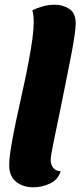

<svg xmlns="http://www.w3.org/2000/svg" viewBox="-20 -774 341 814"><path d="M122 20Q77 20 48 -3.5Q19 -27 19 -74Q19 -104 28 -157Q37 -210 50.5 -273Q64 -336 78 -398.5Q92 -461 101 -511Q112 -568 117.5 -610Q123 -652 123 -681Q123 -696 121.5 -708.5Q120 -721 117 -730Q136 -740 161.5 -747Q187 -754 212 -754Q246 -754 273.5 -736.5Q301 -719 301 -674Q301 -659 296.5 -626.5Q292 -594 284 -551.5Q276 -509 267 -465Q247 -364 233.5 -298.5Q220 -233 212 -195Q204 -157 200.5 -137.5Q197 -118 196 -110Q195 -102 195 -96Q195 -77 205 -63Q215 -49 237 -48Q227 -13 193 3.5Q159 20 122 20Z"/></svg>

Font: Sansita Swashed
Style: Bold
Weight: 700
Designer: Pablo Cosgaya
Foundry: Omnibus-Type
Version: Version 1.003; ttfautohint (v1.8.3)